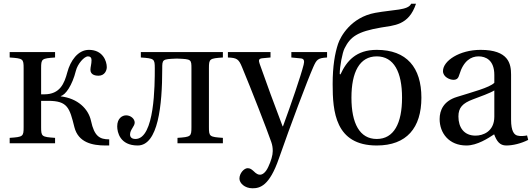

<svg xmlns="http://www.w3.org/2000/svg" viewBox="-20 -770 2859 1032"><path d="M32 0H276V-29C204 -34 201 -36 201 -87V-228H239C344 -228 354 -190 380 -86C401 -4 476 12 547 12H567V-21C517 -21 487 -36 469 -121C455 -185 398 -241 307 -252V-254C332 -260 368 -310 388 -390C397 -426 432 -467 453 -467C465 -467 472 -460 472 -447C472 -426 466 -409 466 -395C466 -366 496 -363 509 -363C544 -363 554 -393 554 -409C554 -441 533 -502 458 -502C398 -502 358 -442 342 -382C326 -322 303 -263 218 -263H201V-403C201 -454 204 -456 276 -461V-490H32V-461C104 -456 107 -454 107 -403V-87C107 -36 104 -34 32 -29Z M610 -91C610 -59 625 12 720 12C830 12 852 -203 852 -400C852 -451 852 -452 927 -455H934C1009 -452 1009 -451 1009 -400V-87C1009 -36 1006 -34 934 -29V0H1178V-29C1106 -34 1103 -36 1103 -87V-403C1103 -454 1106 -456 1178 -461V-490H737V-461C809 -456 812 -454 812 -403C812 -316 812 -23 708 -23C698 -23 679 -26 679 -47C679 -73 704 -91 704 -111C704 -132 682 -150 658 -150C637 -150 610 -134 610 -91Z M1205 -461C1253 -459 1263 -453 1281 -409C1331 -289 1414 -76 1438 -7C1444 10 1446 25 1446 42C1446 65 1437 95 1422 127C1407 160 1389 169 1378 169C1368 169 1359 166 1341 148C1331 139 1323 134 1311 134C1292 134 1267 161 1267 190C1267 214 1295 242 1337 242C1377 242 1428 230 1479 82C1541 -96 1633 -340 1664 -410C1682 -450 1688 -458 1738 -461V-490H1546V-461L1598 -456C1615 -454 1617 -442 1612 -422C1597 -362 1545 -211 1501 -91H1499C1453 -212 1413 -321 1376 -426C1370 -444 1368 -455 1391 -457L1434 -461V-490H1205Z M1768 -318C1768 -172 1781 12 2005 12C2166 12 2245 -83 2245 -245C2245 -407 2166 -502 2005 -502C1894 -502 1843 -442 1810 -370L1806 -372C1806 -412 1820 -487 1832 -510C1863 -572 1900 -600 2028 -622C2096 -634 2177 -632 2216 -750H2190C2174 -714 2096 -719 1997 -701C1866 -677 1810 -573 1797 -534C1780 -483 1768 -414 1768 -318ZM1869 -245C1869 -383 1913 -467 2005 -467C2097 -467 2141 -383 2141 -245C2141 -107 2097 -23 2005 -23C1913 -23 1869 -107 1869 -245Z M2343 -130C2343 -55 2393 12 2487 12C2545 12 2604 -27 2636 -48C2650 -11 2666 12 2701 12C2738 12 2781 1 2819 -18L2813 -42C2799 -39 2777 -37 2762 -41C2744 -45 2727 -64 2727 -127V-369C2727 -427 2714 -502 2563 -502C2450 -502 2361 -443 2361 -388C2361 -356 2398 -341 2417 -341C2438 -341 2444 -352 2449 -369C2471 -443 2512 -467 2552 -467C2591 -467 2637 -447 2637 -367V-325C2612 -299 2515 -274 2436 -249C2364 -227 2343 -177 2343 -130ZM2444 -144C2444 -191 2466 -215 2522 -236C2562 -251 2615 -270 2637 -284V-143C2637 -62 2575 -41 2536 -41C2474 -41 2444 -85 2444 -144Z"/></svg>

Font: Lingua Franca
Style: Regular
Weight: 400
Version: Version 1.19